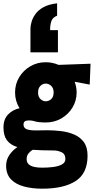

<svg xmlns="http://www.w3.org/2000/svg" viewBox="-20 -853 576 1160"><path d="M509 88Q509 194 437.5 240.5Q366 287 235 287Q175 287 125.5 274Q76 261 46.5 230.5Q17 200 17 148Q17 112 37 83Q57 54 85 36Q42 22 21.5 -6Q1 -34 1 -83Q1 -133 29.5 -162Q58 -191 98 -199Q71 -243 71 -294Q71 -345 96 -386.5Q121 -428 163 -452.5Q205 -477 256 -477Q297 -477 334 -461L527 -468L522 -342L431 -359Q443 -328 443 -294Q443 -245 418 -203.5Q393 -162 350.5 -137.5Q308 -113 256 -113Q236 -113 216.5 -115Q197 -117 183 -122Q164 -127 143 -124.5Q122 -122 122 -101Q122 -81 139.5 -73Q157 -65 198 -65Q212 -65 229.5 -65.5Q247 -66 266 -66Q306 -66 348.5 -61Q391 -56 427.5 -40.5Q464 -25 486.5 5.5Q509 36 509 88ZM256 -241Q275 -241 289.5 -254.5Q304 -268 304 -294Q304 -321 289 -334.5Q274 -348 256 -348Q239 -348 224.5 -334.5Q210 -321 210 -294Q210 -268 224.5 -254.5Q239 -241 256 -241ZM141 111Q141 134 163.5 147Q186 160 237 160Q269 160 301 156Q333 152 354 140.5Q375 129 375 108Q375 77 351.5 66.5Q328 56 305 56Q268 56 236.5 55Q205 54 178 52Q166 58 153 73Q140 88 141 111ZM325 -833V-758Q298 -748 290.5 -725.5Q283 -703 283 -680V-671H330V-537H164V-680Q164 -697 170.5 -720.5Q177 -744 194 -768Q211 -792 242.5 -809.5Q274 -827 325 -833Z"/></svg>

Font: Lil Grotesk Black
Style: Regular
Weight: 900
Designer: Bastien Sozeau
Foundry: NBR — Bastien Sozeau
Version: Version 3.003; ttfautohint (v1.8.4.7-5d5b);gftools[0.9.33]